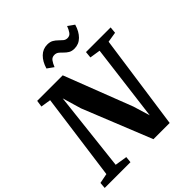

<svg xmlns="http://www.w3.org/2000/svg" viewBox="-258 -1136 1305 1305"><g transform="rotate(-45 395.0 -483.0)"><path d="M-5 0 -1.5 -44.5 69.5 -58.5 154.5 -684 82 -695.5 89 -743H334.5L524 -253L560.5 -132.5L630 -684L553.5 -696L558 -743H795L790.5 -696L716.5 -684L619.5 0H463.5L263.5 -496.5L223.5 -632.5L159 -58.5L247 -44.5L242.5 0ZM519.5 -814.5Q494 -814.5 477.2 -824.8Q460.5 -835 448 -848.2Q435.5 -861.5 422.8 -871.5Q410 -881.5 392.5 -881.5Q369.5 -881.5 357 -864.2Q344.5 -847 334.5 -821.5L289 -854Q304 -905.5 334.8 -935.5Q365.5 -965.5 408 -965.5Q434.5 -965.5 451.5 -955.5Q468.5 -945.5 481.5 -932.2Q494.5 -919 506.8 -909Q519 -899 535.5 -898.5Q558 -898 570.5 -915.8Q583 -933.5 592.5 -959L638 -926.5Q623 -875 592.5 -844.8Q562 -814.5 519.5 -814.5Z"/></g></svg>

Font: Merriweather 36pt ExtraBold
Style: Italic
Weight: 800
Italic angle: -7.8°
Version: Version 2.101